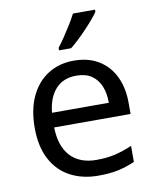

<svg xmlns="http://www.w3.org/2000/svg" viewBox="-86 -832 737 908"><g transform="rotate(-10 282.0 -378.0)"><path d="M292 -546Q361 -546 410.5 -516Q460 -486 486.5 -431.5Q513 -377 513 -304V-251H146Q148 -160 192.5 -112.5Q237 -65 317 -65Q368 -65 407.5 -74.5Q447 -84 489 -102V-25Q448 -7 408 1.5Q368 10 313 10Q237 10 178.5 -21Q120 -52 87.5 -113.5Q55 -175 55 -264Q55 -352 84.5 -415Q114 -478 167.5 -512Q221 -546 292 -546ZM291 -474Q228 -474 191.5 -433.5Q155 -393 148 -321H421Q421 -367 407 -401Q393 -435 364.5 -454.5Q336 -474 291 -474ZM433 -756Q424 -742 407 -722Q390 -702 369.5 -680.5Q349 -659 328.5 -639.5Q308 -620 290 -606H232V-618Q247 -637 264.5 -663Q282 -689 299 -716.5Q316 -744 327 -766H433Z"/></g></svg>

Font: Noto Sans Tamil
Style: Regular
Weight: 400
Designer: Jelle Bosma - Monotype Design Team
Foundry: Monotype Imaging Inc.
Version: Version 2.003